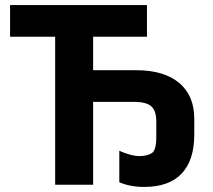

<svg xmlns="http://www.w3.org/2000/svg" viewBox="-20 -734 845 763"><path d="M553.2 8.8Q496.6 8.8 454.1 -9.8V-134.8Q502 -113.8 533.2 -113.8Q564.5 -113.8 582.8 -125.2Q601.1 -136.7 601.1 -189V-251Q601.1 -294.4 580.8 -311.8Q560.5 -329.1 514.2 -329.1H350.1V0H199.2V-587.9H20V-713.9H564V-587.9H350.1V-455.1H520Q631.3 -455.1 691.7 -404.8Q752 -354.5 752 -262.2V-199.2Q752 -97.2 701.9 -44.2Q651.9 8.8 553.2 8.8Z"/></svg>

Font: OpenSans-Bold
Style: Bold
Weight: 700
Foundry: Ascender Corporation
Version: Version 1.10